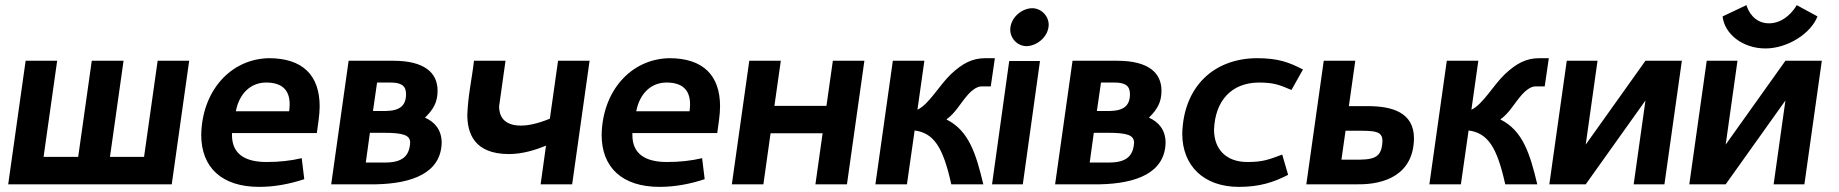

<svg xmlns="http://www.w3.org/2000/svg" viewBox="-20 -719 7174 749"><path d="M285 -107H150L203 -482H80L12 0H650L718 -482H595L542 -107H409L462 -482H338Z M1110 -312C1110 -304 1109 -295 1108 -285H900C913 -353 957 -397 1018 -397C1078 -397 1110 -370 1110 -312ZM765 -193C765 -65 846 10 991 10C1051 10 1109 -1 1167 -20L1157 -102C1115 -92 1069 -87 1020 -87C931 -87 885 -122 885 -192V-200H1216C1220 -232 1227 -270 1227 -304C1227 -425 1161 -492 1029 -492C878 -489 768 -363 765 -193Z M1703 -162C1703 -211 1677 -243 1638 -260C1669 -291 1687 -318 1687 -365C1687 -436 1635 -482 1514 -482H1340L1272 0H1447C1588 -3 1700 -44 1703 -162ZM1483 -85H1407L1423 -201H1475C1554 -201 1580 -192 1580 -162C1577 -109 1548 -85 1483 -85ZM1485 -286H1435L1451 -397H1503C1545 -397 1564 -385 1564 -352C1564 -307 1540 -287 1485 -286Z M1966 -118C2019 -118 2072 -135 2110 -151L2089 0H2212L2280 -482H2157L2125 -256C2072 -234 2034 -229 2013 -229C1940 -229 1927 -272 1927 -304L1952 -482H1829C1821 -411 1806 -349 1803 -272C1803 -200 1829 -118 1966 -118Z M2672 -312C2672 -304 2671 -295 2670 -285H2462C2475 -353 2519 -397 2580 -397C2640 -397 2672 -370 2672 -312ZM2327 -193C2327 -65 2408 10 2553 10C2613 10 2671 -1 2729 -20L2719 -102C2677 -92 2631 -87 2582 -87C2493 -87 2447 -122 2447 -192V-200H2778C2782 -232 2789 -270 2789 -304C2789 -425 2723 -492 2591 -492C2440 -489 2330 -363 2327 -193Z M2903 -482 2835 0H2958L2986 -199H3189L3161 0H3284L3352 -482H3229L3204 -306H3001L3026 -482Z M3824 -492C3773 -492 3735 -472 3690 -430C3643 -385 3604 -312 3559 -291L3586 -482H3463L3395 0H3518L3548 -210C3623 -200 3659 -145 3691 0H3816C3788 -116 3761 -209 3672 -253C3710 -281 3724 -314 3758 -352C3770 -365 3790 -382 3809 -382H3845L3861 -492Z M4071 -622C4071 -657 4042 -687 4006 -687C3965 -686 3922 -650 3921 -604C3921 -569 3949 -539 3985 -539C4026 -540 4070 -576 4071 -622ZM3917 -481 3850 0H3970L4037 -481Z M4527 -162C4527 -211 4501 -243 4462 -260C4493 -291 4511 -318 4511 -365C4511 -436 4459 -482 4338 -482H4164L4096 0H4271C4412 -3 4524 -44 4527 -162ZM4307 -85H4231L4247 -201H4299C4378 -201 4404 -192 4404 -162C4401 -109 4372 -85 4307 -85ZM4309 -286H4259L4275 -397H4327C4369 -397 4388 -385 4388 -352C4388 -307 4364 -287 4309 -286Z M4890 -397C4949 -397 4971 -388 5018 -368L5063 -448C5008 -476 4967 -492 4883 -492C4715 -491 4597 -381 4592 -198C4592 -72 4676 10 4813 10C4894 10 4949 -8 5005 -37L4982 -116C4929 -96 4905 -87 4846 -87C4762 -87 4716 -138 4716 -213C4720 -325 4783 -396 4890 -397Z M5253 -96H5213L5229 -209H5269C5341 -209 5373 -209 5373 -169C5370 -100 5339 -95 5253 -96ZM5496 -179C5496 -281 5410 -305 5316 -305H5242L5267 -482H5144L5076 0H5273C5384 2 5494 -39 5496 -179Z M5985 -492C5934 -492 5896 -472 5851 -430C5804 -385 5765 -312 5720 -291L5747 -482H5624L5556 0H5679L5709 -210C5784 -200 5820 -145 5852 0H5977C5949 -116 5922 -209 5833 -253C5871 -281 5885 -314 5919 -352C5931 -365 5951 -382 5970 -382H6006L6022 -492Z M6092 -482 6024 0H6166L6399 -327L6353 0H6473L6541 -482H6399L6166 -155L6212 -482Z M6881 -628C6823 -628 6799 -677 6793 -699L6700 -655C6707 -586 6779 -530 6867 -530C6954 -530 7045 -589 7070 -655L6989 -699C6977 -677 6939 -628 6881 -628ZM6638 -482 6570 0H6712L6945 -327L6899 0H7019L7087 -482H6945L6712 -155L6758 -482Z"/></svg>

Font: Cantarell
Style: BoldOblique
Weight: 700
Italic angle: -8°
Designer: Dave Crossland
Version: Version 0.024